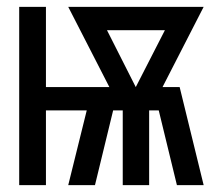

<svg xmlns="http://www.w3.org/2000/svg" viewBox="-20 -540 640 560"><path d="M36 0V-520H114V-286H299L179 -520H574L454 -286H504L574 0H496L443 -218H415V0H338V-218H310L257 0H179L233 -218H114V0ZM376 -286 461 -452H292Z"/></svg>

Font: Iosevka Medium Extended
Style: Regular
Weight: 500
Width: 7
Monospace: yes
Designer: Belleve Invis
Foundry: Belleve Invis
Version: Version 32.5.0; ttfautohint (v1.8.4)